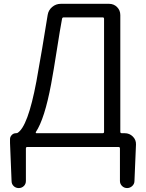

<svg xmlns="http://www.w3.org/2000/svg" viewBox="-20 -749 744 981"><path d="M511.7 -652.3Q511.7 -660.2 504.9 -660.2H305.7Q297.9 -660.2 296.9 -652.3Q287.1 -600.6 270.5 -494.1Q253.9 -387.7 241.2 -319.3Q208 -141.6 163.1 -74.2Q162.1 -72.3 163.1 -70.3Q164.1 -68.4 166 -68.4H504.9Q511.7 -68.4 511.7 -75.2ZM594.7 -75.2Q594.7 -68.4 602.5 -68.4H617.2Q641.6 -68.4 658.7 -51.3Q675.8 -34.2 674.8 -10.7L667 175.8Q667 190.4 655.8 201.2Q644.5 211.9 629.4 211.9Q614.3 211.9 603.5 201.2Q592.8 190.4 592.8 175.8V9.8Q592.8 2 585.9 2H119.1Q112.3 2 112.3 9.8V175.8Q112.3 191.4 101.6 201.7Q90.8 211.9 75.7 211.9Q60.5 211.9 49.8 201.7Q39.1 191.4 39.1 175.8L31.2 -18.6V-38.1Q31.2 -49.8 40 -59.1Q48.8 -68.4 61.5 -68.4Q65.4 -68.4 68.4 -69.3Q122.1 -99.6 166 -333Q196.3 -501 223.6 -672.9Q227.5 -697.3 246.6 -713.4Q265.6 -729.5 291 -729.5H537.1Q561.5 -729.5 578.1 -712.9Q594.7 -696.3 594.7 -671.9Z"/></svg>

Font: Gen Jyuu Gothic Normal
Style: Regular
Weight: 300
Designer: [Source Han Sans]
Ryoko NISHIZUKA  (kana & ideographs); Paul D. Hunt (Latin, Greek & Cyrillic); Wenlong ZHANG  (bopomofo
Version: Version 1.002.20150607